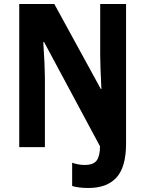

<svg xmlns="http://www.w3.org/2000/svg" viewBox="-20 -734 725 958"><path d="M421 204Q373 204 340 194V78Q354 83 369.5 86Q385 89 403 89Q447 89 463 66Q479 43 479 -4L200 -524H196Q200 -466 202 -418Q204 -370 204 -346V0H76V-714H251L483 -290H486Q483 -346 481.5 -391Q480 -436 480 -458V-714H609V-18Q609 99 561.5 151.5Q514 204 421 204Z"/></svg>

Font: Noto Sans Tamil Condensed
Style: Bold
Weight: 700
Width: 3
Designer: Jelle Bosma - Monotype Design Team
Foundry: Monotype Imaging Inc.
Version: Version 2.004; ttfautohint (v1.8.4.7-5d5b)